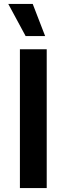

<svg xmlns="http://www.w3.org/2000/svg" viewBox="-20 -954 337 974"><path d="M146 -934 209 -771H110L22 -934ZM217 -704V0H81V-704Z"/></svg>

Font: Prodigy Sans SemiBold
Style: Regular
Weight: 600
Designer: Wei Huang
Foundry: Wei Huang
Version: Version 1.003; ttfautohint (v1.8.3)